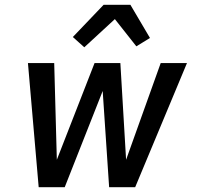

<svg xmlns="http://www.w3.org/2000/svg" viewBox="-20 -784 840 804"><path d="M142 0 97 -520H207L218 -115L376 -520H484L508 -115L653 -520H763L546 0H437L410 -403L251 0ZM333 -586 285 -629 414 -764H526L608 -625L551 -590L461 -704Z"/></svg>

Font: Iosevka Aile Semibold
Style: Italic
Weight: 600
Italic angle: -9°
Designer: Belleve Invis
Foundry: Belleve Invis
Version: Version 31.1.0; ttfautohint (v1.8.4)